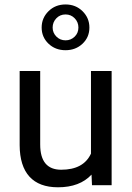

<svg xmlns="http://www.w3.org/2000/svg" viewBox="-20 -814 580 844"><path d="M384.3 -2 382.3 -46.4Q330.6 9.3 234.9 9.3Q152.3 9.3 109.4 -37.6Q66.9 -84.5 66.4 -175.8V-499.5V-502H68.8H154.3H156.7V-499.5V-178.7Q156.7 -67.9 249 -67.9Q347.2 -67.9 379.9 -138.7V-499.5V-502H382.3H468.3H470.7V-499.5V-2V0H468.3H386.2H384.3ZM211.4 -692.9Q211.4 -669.9 227.8 -653.3Q244.1 -636.7 268.1 -636.7Q291.5 -636.7 308.1 -652.8Q324.7 -668.9 324.7 -692.9Q324.7 -716.8 308.3 -733.6Q292 -750.5 268.1 -750.5Q243.7 -750.5 227.5 -733.4Q211.4 -716.3 211.4 -692.9ZM373 -692.9Q373 -650.4 342.8 -621.8Q312.5 -593.3 268.1 -593.3Q223.1 -593.3 193.1 -622.1Q163.1 -650.9 163.1 -692.9Q163.1 -734.9 193.1 -764.6Q223.1 -794.4 268.1 -794.4Q313 -794.4 343 -764.6Q373 -734.9 373 -692.9Z"/></svg>

Font: MAUL
Style: Regular
Weight: 400
Designer: MAUL
Version: Version 1.0; 2020; ttfautohint (v1.8.3)